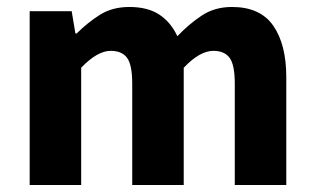

<svg xmlns="http://www.w3.org/2000/svg" viewBox="-20 -528 897 548"><path d="M64.7 0V-496.1H184.6L195.2 -432.5H198.9Q229.4 -463.1 264.9 -485.6Q300.3 -508.1 349.2 -508.1Q401.6 -508.1 434.6 -486.4Q467.6 -464.7 486.2 -424.6Q519.1 -459.2 556 -483.7Q592.9 -508.1 641.9 -508.1Q722.8 -508.1 760 -454.6Q797.1 -401 797.1 -308V0H650.1V-289.2Q650.1 -342.8 635.4 -362.9Q620.6 -382.9 588.8 -382.9Q570.1 -382.9 549.2 -371.3Q528.3 -359.6 504.4 -334.7V0H357.4V-289.2Q357.4 -342.8 342.7 -362.9Q327.9 -382.9 296.1 -382.9Q257.8 -382.9 211.7 -334.7V0Z"/></svg>

Font: SourceSans3VF
Style: Regular
Weight: 200
Designer: Paul D. Hunt
Foundry: Adobe
Version: Version 3.052;hotconv 1.1.0;makeotfexe 2.6.0